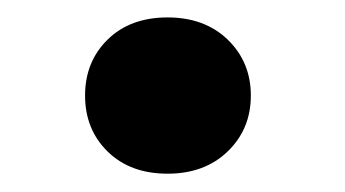

<svg xmlns="http://www.w3.org/2000/svg" viewBox="-20 -190 388 216"><path d="M101.1 -19.5Q75.7 -44.4 75.7 -82.5Q75.7 -120.6 101.1 -145.5Q126.5 -170.4 168.5 -170.4Q210.4 -170.4 236.3 -145.3Q262.2 -120.1 262.2 -82.5Q262.2 -44.9 236.3 -19.8Q210.4 5.4 168.5 5.4Q126.5 5.4 101.1 -19.5Z"/></svg>

Font: Bert Sans Black
Style: Regular
Weight: 900
Designer: Christian Robertson, Adam Twardoch, & Cristiano Sobral
Foundry: Google
Version: Version 12.135;January 10, 2020;FontCreator 12.0.0.2547 64-b